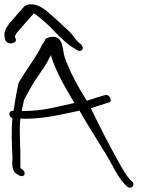

<svg xmlns="http://www.w3.org/2000/svg" viewBox="-21 -838 664 894"><path d="M37 -106C36 -77 32 -39 60 -26L69 -21C78 -15 91 -18 93 -26C97 -41 84 -49 74 -55V-58V-97C75 -155 67 -228 74 -286L91 -285C193 -285 266 -306 346 -322C347 -323 348 -323 349 -323C398 -236 461 -144 503 -66C522 -30 538 -4 559 19L569 29C587 48 612 25 594 7L584 -2C566 -23 553 -45 535 -77C492 -154 443 -248 402 -334C416 -339 430 -343 445 -348L486 -361C506 -365 488 -404 467 -395L427 -383C413 -378 399 -374 383 -369C341 -436 304 -503 280 -572C268 -606 278 -687 200 -662C185 -657 187 -640 177 -633C146 -568 101 -514 66 -453C56 -411 49 -368 42 -322H37C28 -322 21 -314 23 -304C25 -297 29 -291 37 -288C31 -231 34 -165 37 -106ZM80 -322 91 -373C102 -395 114 -416 126 -437C149 -477 182 -517 203 -556C206 -564 211 -573 217 -582L219 -570C244 -496 283 -429 326 -358C325 -358 323 -358 319 -357C239 -340 180 -321 83 -321ZM4 -652C6 -643 16 -636 28 -636C45 -636 55 -645 53 -655L50 -662C49 -665 48 -668 49 -670C54 -684 64 -692 77 -708C95 -730 119 -756 137 -776C138 -774 142 -772 146 -770C154 -763 165 -755 178 -744C204 -723 228 -696 250 -674C272 -654 294 -630 320 -616L336 -606C341 -603 345 -601 350 -601C360 -601 366 -608 364 -618C363 -623 360 -628 356 -631L345 -641C330 -653 320 -673 303 -690C269 -722 226 -763 191 -791C175 -802 153 -818 123 -818C111 -818 100 -815 92 -808C79 -793 64 -778 50 -760L21 -727C5 -703 -8 -687 4 -652Z"/></svg>

Font: Stray Cat
Style: SuExtOpObl
Weight: 400
Version: Version 1.0